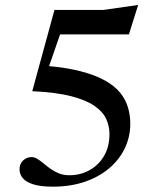

<svg xmlns="http://www.w3.org/2000/svg" viewBox="-20 -724 626 756"><path d="M188.5 11Q140.5 11 111.5 2Q82.5 -7 69.8 -22.5Q57 -38 57 -56.5Q56.5 -78.5 70.8 -92Q85 -105.5 104.5 -105.5Q115.5 -105.5 127 -98.5Q138.5 -91.5 151.2 -80.8Q164 -70 179 -59.2Q194 -48.5 212.2 -41.2Q230.5 -34 253.5 -34Q296 -34 331.8 -53.5Q367.5 -73 389.2 -109.2Q411 -145.5 411 -196Q411 -227 398.5 -255Q386 -283 353.2 -306.2Q320.5 -329.5 261 -345Q201.5 -360.5 107 -365L194.5 -685H388L524 -704.5L487.5 -588.5H194L229 -624.5L155 -411L157.5 -465Q240 -458.5 298.2 -443.2Q356.5 -428 394.8 -406.2Q433 -384.5 454.2 -357.5Q475.5 -330.5 484.2 -300Q493 -269.5 493 -237Q493 -185 471.2 -139.8Q449.5 -94.5 409.2 -60.8Q369 -27 313 -8Q257 11 188.5 11Z"/></svg>

Font: Newsreader 36pt Medium
Style: Regular
Weight: 500
Designer: Hugues Gentile
Foundry: Production Type
Version: Version 1.003